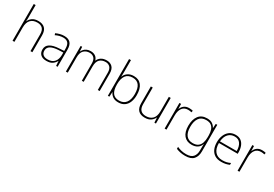

<svg xmlns="http://www.w3.org/2000/svg" viewBox="60 -1979 4915 3438"><g transform="rotate(30 2517.5 -260.0)"><path d="M128 -504Q128 -482 127 -464.5Q126 -447 125 -426H128Q146 -472 192 -505.5Q238 -539 316 -539Q403 -539 451 -492.5Q499 -446 499 -347V0H460V-345Q460 -428 422 -466.5Q384 -505 313 -505Q226 -505 177 -453.5Q128 -402 128 -297V0H89V-760H128Z M851 -539Q936 -539 978.5 -494.5Q1021 -450 1021 -353V0H990L983 -98H981Q957 -52 913.5 -21Q870 10 791 10Q713 10 671.5 -28Q630 -66 630 -133Q630 -212 695.5 -252.5Q761 -293 882 -299L982 -305V-345Q982 -431 949 -467.5Q916 -504 850 -504Q773 -504 693 -464L681 -498Q719 -516 762 -527.5Q805 -539 851 -539ZM886 -268Q784 -263 727 -231Q670 -199 670 -133Q670 -81 703 -52.5Q736 -24 795 -24Q889 -24 935 -77.5Q981 -131 982 -219V-272Z M1729 -540Q1801 -540 1845.5 -496Q1890 -452 1890 -359V0H1852V-357Q1852 -434 1816.5 -469.5Q1781 -505 1726 -505Q1650 -505 1605 -461Q1560 -417 1560 -319V0H1522V-357Q1522 -434 1486.5 -469.5Q1451 -505 1396 -505Q1324 -505 1277.5 -460Q1231 -415 1231 -315V0H1192V-530H1223L1229 -438H1232Q1243 -464 1264.5 -487Q1286 -510 1319 -525Q1352 -540 1399 -540Q1455 -540 1494.5 -513Q1534 -486 1549 -434H1551Q1572 -483 1617 -511.5Q1662 -540 1729 -540Z M2099 -535Q2099 -509 2098 -475Q2097 -441 2096 -418H2099Q2117 -471 2166.5 -505.5Q2216 -540 2289 -540Q2393 -540 2448 -470.5Q2503 -401 2503 -266Q2503 -187 2478.5 -124.5Q2454 -62 2403.5 -26Q2353 10 2276 10Q2206 10 2162.5 -20.5Q2119 -51 2100 -97H2097L2091 0H2060V-760H2099ZM2286 -505Q2189 -505 2144 -442Q2099 -379 2099 -265V-256Q2099 -143 2141 -84Q2183 -25 2273 -25Q2367 -25 2415 -88Q2463 -151 2463 -267Q2463 -505 2286 -505Z M3054 -530V0H3022L3016 -103H3014Q2995 -58 2949.5 -24Q2904 10 2826 10Q2643 10 2643 -183V-530H2682V-187Q2682 -103 2720 -64Q2758 -25 2829 -25Q2916 -25 2965.5 -76Q3015 -127 3015 -232V-530Z M3434 -538Q3456 -538 3475 -535.5Q3494 -533 3511 -528L3504 -492Q3486 -497 3469.5 -499.5Q3453 -502 3432 -502Q3353 -502 3312.5 -446Q3272 -390 3272 -295V0H3234V-530H3268L3271 -429H3274Q3290 -475 3330.5 -506.5Q3371 -538 3434 -538Z M3804 -540Q3873 -540 3913 -513Q3953 -486 3976 -443H3979L3985 -530H4017V22Q4017 121 3965.5 180.5Q3914 240 3793 240Q3733 240 3687.5 229.5Q3642 219 3606 204V163Q3642 181 3690 193Q3738 205 3794 205Q3893 205 3935.5 155.5Q3978 106 3978 23V-15Q3978 -40 3978.5 -61.5Q3979 -83 3981 -108H3978Q3958 -50 3910.5 -20Q3863 10 3793 10Q3691 10 3633 -58.5Q3575 -127 3575 -258Q3575 -388 3633 -464Q3691 -540 3804 -540ZM3806 -505Q3709 -505 3662 -439.5Q3615 -374 3615 -258Q3615 -144 3661.5 -84.5Q3708 -25 3796 -25Q3869 -25 3908.5 -56.5Q3948 -88 3963.5 -138.5Q3979 -189 3979 -246V-289Q3979 -353 3962.5 -401.5Q3946 -450 3908.5 -477.5Q3871 -505 3806 -505Z M4395 -540Q4463 -540 4506.5 -507.5Q4550 -475 4571.5 -419.5Q4593 -364 4593 -294V-263H4205Q4204 -148 4256.5 -86.5Q4309 -25 4407 -25Q4456 -25 4491.5 -32.5Q4527 -40 4572 -61V-23Q4533 -6 4494.5 2Q4456 10 4406 10Q4325 10 4271.5 -24Q4218 -58 4191.5 -119Q4165 -180 4165 -260Q4165 -337 4191 -400.5Q4217 -464 4268 -502Q4319 -540 4395 -540ZM4395 -505Q4315 -505 4265 -451.5Q4215 -398 4206 -297H4553Q4553 -390 4514 -447.5Q4475 -505 4395 -505Z M4942 -538Q4964 -538 4983 -535.5Q5002 -533 5019 -528L5012 -492Q4994 -497 4977.5 -499.5Q4961 -502 4940 -502Q4861 -502 4820.5 -446Q4780 -390 4780 -295V0H4742V-530H4776L4779 -429H4782Q4798 -475 4838.5 -506.5Q4879 -538 4942 -538Z"/></g></svg>

Font: Noto Sans Gujarati ExtraLight
Style: Regular
Weight: 200
Designer: Jelle Bosma - Monotype Design Team, Universal Thirst
Foundry: Monotype Imaging Inc.
Version: Version 2.106; ttfautohint (v1.8.4.7-5d5b)